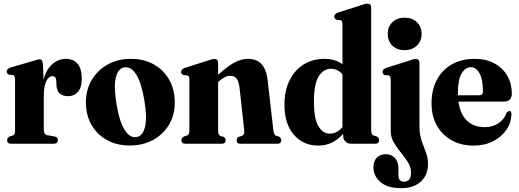

<svg xmlns="http://www.w3.org/2000/svg" viewBox="-20 -768 2771 1026"><path d="M209.5 -426.5 212.5 -342.5Q228 -398.5 260.5 -426Q293 -453.5 332 -453.5Q372.5 -453.5 394.8 -427Q417 -400.5 417 -348.5Q417 -300 396.5 -277Q376 -254 344.5 -254Q283 -254 281.5 -316L281 -334Q281 -361 259.5 -361Q241 -361 227.5 -334.8Q214 -308.5 214 -254.5V-75.5Q214 -48.5 232.5 -45.5L272 -38.5Q289 -35.5 289 -19Q289 0 267.5 0H39Q18 0 18 -19Q18 -31 31.5 -39L47.5 -43.5Q54.5 -46 57.5 -52.2Q60.5 -58.5 60.5 -72V-344.5Q60.5 -363 48.5 -367.5L28.5 -368.5Q16 -374.5 16 -386Q16 -399.5 35.5 -407L161 -443.5Q183 -451 192.5 -451Q206.5 -451 209.5 -426.5Z M679.5 -453.5Q749 -453.5 802 -423.8Q855 -394 884.5 -341.5Q914 -289 914 -220Q914 -154.5 883.5 -102.5Q853 -50.5 798.8 -20.5Q744.5 9.5 673.5 9.5Q603.5 9.5 550.8 -20Q498 -49.5 468.5 -101.5Q439 -153.5 439 -222Q439 -287.5 469.8 -340Q500.5 -392.5 554.8 -423Q609 -453.5 679.5 -453.5ZM709.5 -35.5Q743 -41 755 -90.5Q767 -140 751 -234Q734.5 -329.5 706.8 -371.8Q679 -414 644 -408Q610.5 -402.5 598.8 -352.8Q587 -303 603 -209.5Q619 -114.5 647.2 -72Q675.5 -29.5 709.5 -35.5Z M1145.5 -431.5V-368Q1194 -413 1231.8 -433.2Q1269.5 -453.5 1304 -453.5Q1353.5 -453.5 1378.8 -424.2Q1404 -395 1410.5 -337.5L1440.5 -74Q1443.5 -47.5 1454.5 -43L1470 -38.5Q1483 -30.5 1483 -19Q1483 0 1462.5 0H1263Q1244.5 0 1244.5 -19Q1244.5 -30.5 1255 -36.5L1272 -41.5Q1279.5 -44.5 1283 -51.2Q1286.5 -58 1285 -72L1260 -299.5Q1256 -331.5 1244.8 -347.2Q1233.5 -363 1210.5 -363Q1182 -363 1148.5 -332.5L1145.5 -329.5V-73.5Q1145.5 -58 1148.2 -51.2Q1151 -44.5 1158 -41.5L1175 -36.5Q1185.5 -30 1185.5 -19Q1185.5 0 1167 0H970Q949.5 0 949.5 -19Q949.5 -31 962.5 -38.5L979 -43.5Q986 -46 989 -52.5Q992 -59 992 -73V-343Q992 -354 989.2 -358.5Q986.5 -363 980 -365.5L961 -366.5Q948 -372 948 -384Q948 -397.5 967 -405L1091 -444.5Q1104.5 -449.5 1112 -451.2Q1119.5 -453 1126 -453Q1145.5 -453 1145.5 -431.5Z M1500 -208Q1500 -284.5 1527.8 -339.5Q1555.5 -394.5 1603.5 -424Q1651.5 -453.5 1713.5 -453.5Q1771.5 -453.5 1810 -424.5V-638.5Q1810 -649.5 1807.2 -654Q1804.5 -658.5 1798 -661L1779 -662Q1766 -668 1766 -679.5Q1766 -693 1785 -700.5L1909 -740Q1923 -745 1930.2 -746.8Q1937.5 -748.5 1944 -748.5Q1963.5 -748.5 1963.5 -727V-73.5Q1963.5 -59 1966.8 -52.5Q1970 -46 1976.5 -43.5L1993 -39Q2006 -30.5 2006 -19Q2006 0 1985.5 0H1855Q1838 0 1826 -11.8Q1814 -23.5 1814 -40.5V-53Q1786 -22 1753.2 -6Q1720.5 10 1681 10Q1600 10 1550 -48.2Q1500 -106.5 1500 -208ZM1657.5 -223.5Q1657.5 -134 1681.2 -94Q1705 -54 1742.5 -54Q1781 -54 1810 -88.5V-370.5Q1785.5 -400.5 1747.5 -400.5Q1708.5 -400.5 1683 -359.8Q1657.5 -319 1657.5 -223.5Z M2142 -500Q2101 -500 2076.5 -524.5Q2052 -549 2052 -587Q2052 -625 2076.8 -649.2Q2101.5 -673.5 2142 -673.5Q2183 -673.5 2208 -649.2Q2233 -625 2233 -587Q2233 -549 2208 -524.5Q2183 -500 2142 -500ZM2221.5 -94Q2221.5 -49.5 2232.8 -16.8Q2244 16 2255.5 45.2Q2267 74.5 2267 108.5Q2267 167.5 2228.8 202.5Q2190.5 237.5 2123.5 237.5Q2050.5 237.5 2013 204.8Q1975.5 172 1975.5 127.5Q1975.5 92 1994 74Q2012.5 56 2042 56Q2072 56 2090.5 76.5Q2109 97 2109 130V167Q2109 203 2138.5 203Q2176.5 203 2176.5 154.5Q2176.5 125.5 2160 99.2Q2143.5 73 2122 47Q2100.5 21 2084.2 -6.8Q2068 -34.5 2068 -67V-343Q2068 -354 2065 -358.5Q2062 -363 2055.5 -365.5L2036.5 -366.5Q2024 -372 2024 -384Q2024 -397.5 2043 -405L2166.5 -444Q2180.5 -449.5 2187.8 -451.2Q2195 -453 2202 -453Q2221.5 -453 2221.5 -431.5Z M2715 -269Q2715 -225 2671.5 -225H2430Q2439.5 -156 2476.5 -122.2Q2513.5 -88.5 2569.5 -88.5Q2612 -88.5 2643.5 -109.2Q2675 -130 2686 -164.5Q2695 -174.5 2702.5 -174.5Q2713.5 -174.5 2713 -158.5Q2712 -112.5 2686 -74.2Q2660 -36 2614.8 -13Q2569.5 10 2510.5 10Q2443.5 10 2393 -18.5Q2342.5 -47 2314.2 -97.8Q2286 -148.5 2286 -216Q2286 -286 2313.5 -339.5Q2341 -393 2393 -423.2Q2445 -453.5 2517.5 -453.5Q2578 -453.5 2622.5 -429Q2667 -404.5 2691 -362.8Q2715 -321 2715 -269ZM2427 -270Q2427 -264 2427 -259H2542Q2560.5 -259 2560.5 -278.5Q2560.5 -346 2541.8 -377.5Q2523 -409 2497.5 -409Q2467 -409 2447 -376.2Q2427 -343.5 2427 -270Z"/></svg>

Font: Fraunces 144pt S050
Style: Bold
Weight: 700
Version: Version 1.000; ttfautohint (v1.8.3)